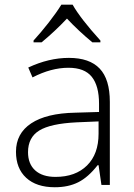

<svg xmlns="http://www.w3.org/2000/svg" viewBox="-20 -786 570 816"><path d="M411.1 0 398.9 -84H395Q355 -32.7 312.7 -11.5Q270.5 9.8 212.9 9.8Q134.8 9.8 91.3 -30.3Q47.9 -70.3 47.9 -141.1Q47.9 -218.8 112.5 -261.7Q177.2 -304.7 299.8 -307.1L400.9 -310.1V-345.2Q400.9 -420.9 370.1 -459.5Q339.4 -498 271 -498Q197.3 -498 118.2 -457L100.1 -499Q187.5 -540 272.9 -540Q360.4 -540 403.6 -494.6Q446.8 -449.2 446.8 -353V0ZM215.8 -34.2Q300.8 -34.2 349.9 -82.8Q398.9 -131.3 398.9 -217.8V-270L306.2 -266.1Q194.3 -260.7 146.7 -231.2Q99.1 -201.7 99.1 -139.2Q99.1 -89.4 129.6 -61.8Q160.2 -34.2 215.8 -34.2ZM122.6 -613.8Q152.8 -646.5 186.8 -689.9Q220.7 -733.4 240.7 -766.1H288.6Q321.8 -707.5 406.7 -613.8V-606H372.6Q313 -655.3 264.6 -707Q211.9 -651.4 156.7 -606H122.6Z"/></svg>

Font: Zoram GWebM Light
Style: Regular
Weight: 300
Foundry: Ascender Corporation
Version: Version 1.000